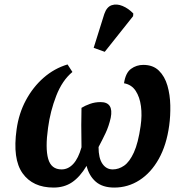

<svg xmlns="http://www.w3.org/2000/svg" viewBox="-20 -837 832 867"><path d="M55 -253Q65 -325 97 -384.5Q129 -444 177 -486Q225 -528 285 -546L307 -512Q261 -474 234 -404.5Q207 -335 197 -260Q184 -168 197.5 -120Q211 -72 258 -72Q288 -72 311 -97Q334 -122 348 -172Q347 -223 347 -272Q347 -321 348 -350Q364 -360 386.5 -368Q409 -376 434 -376Q494 -376 480 -305Q471 -266 457 -236.5Q443 -207 425 -173Q425 -123 442.5 -97.5Q460 -72 489 -72Q516 -72 540.5 -89Q565 -106 584.5 -148.5Q604 -191 615 -268Q622 -316 616.5 -357.5Q611 -399 592.5 -427Q574 -455 540 -461Q547 -508 571.5 -526Q596 -544 627 -544Q671 -544 697.5 -518Q724 -492 736 -450.5Q748 -409 749 -361Q750 -313 744 -270Q732 -182 697 -119.5Q662 -57 610 -23.5Q558 10 496 10Q443 10 412.5 -16.5Q382 -43 371 -88Q341 -38 305.5 -14Q270 10 222 10Q128 10 82 -54.5Q36 -119 55 -253ZM453 -603 403 -621 451 -774Q462 -806 484.5 -813.5Q507 -821 533.5 -810Q560 -799 582 -776L581 -764Z"/></svg>

Font: Noto Serif SemiCondensed
Style: Bold Italic
Weight: 700
Width: 4
Italic angle: -12°
Designer: Monotype Design Team
Foundry: Monotype Imaging Inc.
Version: Version 2.014